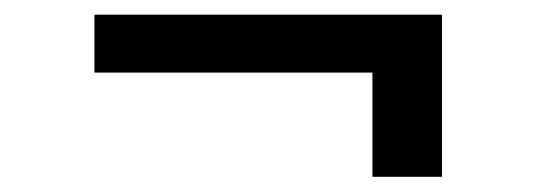

<svg xmlns="http://www.w3.org/2000/svg" viewBox="-20 -551 724 259"><path d="M482.4 -453.1H107.4V-531.2H576.2V-312.5H482.4Z"/></svg>

Font: Michroma+
Style: Regular
Weight: 400
Designer: beogot
Foundry: beogot
Version: Version